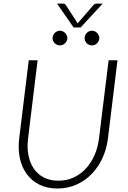

<svg xmlns="http://www.w3.org/2000/svg" viewBox="-20 -1044 716 1072"><path d="M80 0ZM306 -35Q352.5 -35 391.2 -53Q430 -71 459.2 -102.5Q488.5 -134 507.5 -177Q526.5 -220 532.5 -269.5L586.5 -707.5H636L582.5 -269.5Q575 -211 551.5 -160.2Q528 -109.5 491.2 -72Q454.5 -34.5 406 -13Q357.5 8.5 300 8.5Q243 8.5 200 -13Q157 -34.5 129.5 -72Q102 -109.5 91 -160.2Q80 -211 87 -269.5L140.5 -707.5H190L136.5 -270Q130.5 -220.5 138.8 -177.5Q147 -134.5 168.5 -102.8Q190 -71 224.8 -53Q259.5 -35 306 -35ZM298.5 -1024H331Q334.5 -1024 339.2 -1023Q344 -1022 347 -1016.5L410.5 -918.5L413.5 -913Q414.5 -914.5 415.5 -915.8Q416.5 -917 417.5 -918.5L502.5 -1016.5Q507.5 -1022 512.2 -1023Q517 -1024 521 -1024H553.5L430 -890.5H391ZM356 -831Q356 -822.5 352.5 -815.2Q349 -808 343.2 -802.5Q337.5 -797 330 -793.8Q322.5 -790.5 314.5 -790.5Q298 -790.5 285.8 -802.5Q273.5 -814.5 273.5 -831Q273.5 -839.5 276.8 -847Q280 -854.5 285.8 -860.2Q291.5 -866 298.8 -869.2Q306 -872.5 314.5 -872.5Q322.5 -872.5 330 -869.2Q337.5 -866 343.2 -860.2Q349 -854.5 352.5 -847Q356 -839.5 356 -831ZM534.5 -831Q534.5 -822.5 531 -815.2Q527.5 -808 522 -802.5Q516.5 -797 509 -793.8Q501.5 -790.5 493.5 -790.5Q476.5 -790.5 464.5 -802.5Q452.5 -814.5 452.5 -831Q452.5 -848 464.5 -860.2Q476.5 -872.5 493.5 -872.5Q501.5 -872.5 509 -869.2Q516.5 -866 522 -860.2Q527.5 -854.5 531 -847Q534.5 -839.5 534.5 -831Z"/></svg>

Font: Lato Light
Style: Italic
Weight: 300
Italic angle: -7°
Designer: Lukasz Dziedzic
Foundry: tyPoland Lukasz Dziedzic
Version: Version 2.007; 2014-02-27